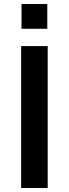

<svg xmlns="http://www.w3.org/2000/svg" viewBox="-20 -934 341 954"><path d="M85 0V-705H217V0ZM87 -791V-914H215V-791Z"/></svg>

Font: Nunito Sans 10pt
Style: Bold
Weight: 700
Designer: Vernon Adams
Foundry: Vernon Adams
Version: Version 3.101;gftools[0.9.27]